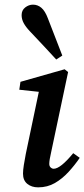

<svg xmlns="http://www.w3.org/2000/svg" viewBox="-20 -792 363 826"><path d="M79 -45Q79 -60 82.5 -82Q86 -104 91 -130L147 -397L63 -406L68 -440L258 -494L273 -482L200 -137Q192 -103 192 -87Q192 -77 198 -71.5Q204 -66 211 -66Q240 -66 295 -133L323 -113Q302 -82 275 -52.5Q248 -23 216 -4.5Q184 14 144 14Q116 14 97.5 -1Q79 -16 79 -45ZM248 -553 222 -536Q194 -567 165.5 -597Q137 -627 108 -658Q91 -676 82 -692.5Q73 -709 73 -727Q73 -748 88.5 -760Q104 -772 122 -772Q142 -772 158 -758.5Q174 -745 186 -713Q202 -673 217 -633Q232 -593 248 -553Z"/></svg>

Font: Source Serif Pro SemiBold
Style: Italic
Weight: 600
Italic angle: -12°
Designer: Frank Grießhammer
Foundry: Adobe Systems Incorporated
Version: Version 3.001;hotconv 1.0.111;makeotfexe 2.5.65597